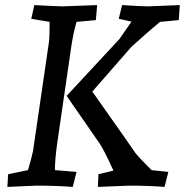

<svg xmlns="http://www.w3.org/2000/svg" viewBox="-20 -730 727 755"><path d="M642 -54 627 5Q567 0 488 0L365 5L367 -45L426 -59Q390 -138 373 -164L242 -353L450 -577L497 -645L447 -656L460 -710Q541 -705 562 -705L687 -710L683 -651L609 -644Q562 -605 497 -546L343 -370Q353 -355 416.5 -265.5Q480 -176 512 -129Q524 -113 576 -61ZM362 -710 357 -651 281 -644Q267 -596 259 -538L205 -167Q196 -104 196 -61L281 -54L266 5Q202 0 123 0L9 5L12 -45L90 -61Q105 -111 110 -137L173 -568Q175 -585 175 -644L103 -656L115 -710Q206 -705 226 -705Z"/></svg>

Font: Andada
Style: Italic
Weight: 400
Italic angle: -8.29999°
Designer: Carolina Giovagnoli
Foundry: Carolina Giovagnoli
Version: Version 1.003